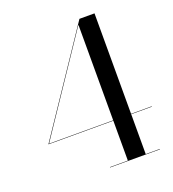

<svg xmlns="http://www.w3.org/2000/svg" viewBox="-136 -855 866 959"><g transform="rotate(-20 297.0 -375.0)"><path d="M550 -2H475V-214H585V-216H475V-750H395L35 -214H380V-2H285V0H550ZM39 -216 380 -724V-216Z"/></g></svg>

Font: Bodoni* 96pt
Style: Regular
Weight: 400
Version: Version 2.3